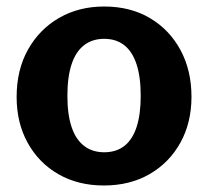

<svg xmlns="http://www.w3.org/2000/svg" viewBox="-20 -560 639 590"><path d="M299 10Q219.6 10 159.2 -24.9Q98.9 -59.7 65 -121.2Q31.1 -182.7 31.1 -262Q31.1 -345.4 66.2 -407.9Q101.3 -470.4 162 -505.2Q222.7 -540 300 -540Q380.8 -540 440.9 -504.3Q501 -468.6 534.7 -406.1Q568.4 -343.6 568.4 -262.6Q568.4 -183 534.3 -121.5Q500.2 -60 439.7 -25Q379.1 10 299 10ZM300.3 -92.1Q337.3 -92.1 362.3 -111.7Q387.2 -131.2 399.8 -169.9Q412.4 -208.7 412.4 -265.4Q412.4 -323.6 399.6 -362.5Q386.9 -401.4 361.8 -421.1Q336.8 -440.7 300 -440.7Q263.9 -440.7 238.4 -421.1Q212.8 -401.4 200 -362.5Q187.1 -323.6 187.1 -265.4Q187.1 -208.3 200 -169.7Q212.8 -131.2 238.4 -111.7Q263.9 -92.1 300.3 -92.1Z"/></svg>

Font: Libre Franklin Thin
Style: Regular
Weight: 100
Designer: Pablo Impallari, Rodrigo Fuenzalida, Nhung Nguyen
Foundry: Impallari Type
Version: Version 3.000